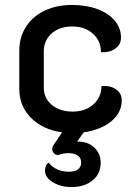

<svg xmlns="http://www.w3.org/2000/svg" viewBox="-20 -529 554 776"><path d="M318 6 292 43Q336 43 361.5 67.5Q387 92 387 129Q387 173 354.5 200Q322 227 269 227Q225 227 193.5 207.5Q162 188 162 161Q162 139 176 128Q206 165 258 165Q282 165 295 155.5Q308 146 308 128Q308 109 294 99.5Q280 90 256 90Q237 90 221 96Q210 100 200.5 92.5Q191 85 191 73Q191 66 196 58L231 6Q153 -5 105.5 -52.5Q58 -100 58 -169V-324Q58 -378 84.5 -420Q111 -462 159.5 -485.5Q208 -509 270 -509Q328 -509 373 -492.5Q418 -476 443.5 -446Q469 -416 469 -377Q469 -349 446 -332.5Q423 -316 388 -318Q388 -364 355.5 -393Q323 -422 272 -422Q221 -422 189 -394Q157 -366 157 -321V-175Q157 -132 189.5 -105Q222 -78 274 -78Q325 -78 357.5 -107Q390 -136 390 -181Q426 -184 449 -168Q472 -152 472 -124Q472 -74 430 -39Q388 -4 318 6Z"/></svg>

Font: K2D Medium
Style: Regular
Weight: 500
Designer: Katatrad Aksorn Co.,Ltd.
Foundry: Cadson Demak Co.,Ltd.
Version: Version 1.000; ttfautohint (v1.6)